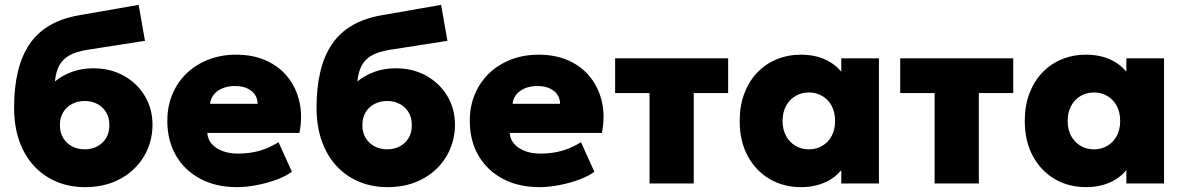

<svg xmlns="http://www.w3.org/2000/svg" viewBox="-20 -755 4875 790"><path d="M330 15Q265 15 211.2 -8Q157.5 -31 118.8 -73.5Q80 -116 59 -176.2Q38 -236.5 38 -311.5Q38 -395 53.5 -460Q69 -525 101 -572.5Q133 -620 183.5 -649.8Q234 -679.5 304 -692L550.5 -735L576.5 -587L336 -549.5Q291.5 -542 264.5 -526.5Q237.5 -511 223.8 -485.2Q210 -459.5 206 -420Q237.5 -445.5 277.2 -459.8Q317 -474 364 -474Q435 -474 490 -443Q545 -412 576.2 -359.5Q607.5 -307 607.5 -242.5Q607.5 -189 587.8 -142.2Q568 -95.5 531.2 -60Q494.5 -24.5 443.8 -4.8Q393 15 330 15ZM329 -140.5Q356.5 -140.5 379.8 -152.5Q403 -164.5 416.5 -186.8Q430 -209 430 -240Q430 -271 416.5 -293.2Q403 -315.5 380 -327.5Q357 -339.5 329 -339.5Q300 -339.5 276.8 -327.5Q253.5 -315.5 240 -293.2Q226.5 -271 226.5 -240Q226.5 -209 240.2 -186.8Q254 -164.5 277.2 -152.5Q300.5 -140.5 329 -140.5Z M955 15Q869 15 804.5 -19.2Q740 -53.5 704.2 -114.8Q668.5 -176 668.5 -258Q668.5 -318 689.5 -367.8Q710.5 -417.5 748.5 -453.8Q786.5 -490 838.2 -510Q890 -530 952 -530Q1021.5 -530 1075.2 -505.8Q1129 -481.5 1164 -437.8Q1199 -394 1212.2 -335.5Q1225.5 -277 1212 -208H833Q834.5 -182.5 850.8 -163.5Q867 -144.5 895 -133.8Q923 -123 959.5 -123Q1006 -123 1046.5 -134.2Q1087 -145.5 1126 -170L1181 -48.5Q1157.5 -30.5 1119.2 -16.2Q1081 -2 1037.5 6.5Q994 15 955 15ZM844.5 -328H1040Q1039.5 -361 1014.2 -381Q989 -401 947 -401Q904.5 -401 876.2 -381Q848 -361 844.5 -328Z M1574.5 15Q1509.5 15 1455.8 -8Q1402 -31 1363.2 -73.5Q1324.5 -116 1303.5 -176.2Q1282.5 -236.5 1282.5 -311.5Q1282.5 -395 1298 -460Q1313.5 -525 1345.5 -572.5Q1377.5 -620 1428 -649.8Q1478.5 -679.5 1548.5 -692L1795 -735L1821 -587L1580.5 -549.5Q1536 -542 1509 -526.5Q1482 -511 1468.2 -485.2Q1454.5 -459.5 1450.5 -420Q1482 -445.5 1521.8 -459.8Q1561.5 -474 1608.5 -474Q1679.5 -474 1734.5 -443Q1789.5 -412 1820.8 -359.5Q1852 -307 1852 -242.5Q1852 -189 1832.2 -142.2Q1812.5 -95.5 1775.8 -60Q1739 -24.5 1688.2 -4.8Q1637.5 15 1574.5 15ZM1573.5 -140.5Q1601 -140.5 1624.2 -152.5Q1647.5 -164.5 1661 -186.8Q1674.5 -209 1674.5 -240Q1674.5 -271 1661 -293.2Q1647.5 -315.5 1624.5 -327.5Q1601.5 -339.5 1573.5 -339.5Q1544.5 -339.5 1521.2 -327.5Q1498 -315.5 1484.5 -293.2Q1471 -271 1471 -240Q1471 -209 1484.8 -186.8Q1498.5 -164.5 1521.8 -152.5Q1545 -140.5 1573.5 -140.5Z M2199.5 15Q2113.5 15 2049 -19.2Q1984.5 -53.5 1948.8 -114.8Q1913 -176 1913 -258Q1913 -318 1934 -367.8Q1955 -417.5 1993 -453.8Q2031 -490 2082.8 -510Q2134.5 -530 2196.5 -530Q2266 -530 2319.8 -505.8Q2373.5 -481.5 2408.5 -437.8Q2443.5 -394 2456.8 -335.5Q2470 -277 2456.5 -208H2077.5Q2079 -182.5 2095.2 -163.5Q2111.5 -144.5 2139.5 -133.8Q2167.5 -123 2204 -123Q2250.5 -123 2291 -134.2Q2331.5 -145.5 2370.5 -170L2425.5 -48.5Q2402 -30.5 2363.8 -16.2Q2325.5 -2 2282 6.5Q2238.5 15 2199.5 15ZM2089 -328H2284.5Q2284 -361 2258.8 -381Q2233.5 -401 2191.5 -401Q2149 -401 2120.8 -381Q2092.5 -361 2089 -328Z M2652.5 0V-372H2511V-515H2976V-372H2834.5V0Z M3275.5 15Q3203.5 15 3146.5 -18.5Q3089.5 -52 3056.5 -113.2Q3023.5 -174.5 3023.5 -257.5Q3023.5 -320 3042.5 -370.2Q3061.5 -420.5 3095.5 -456.2Q3129.5 -492 3175.8 -511Q3222 -530 3275.5 -530Q3345.5 -530 3396 -499.2Q3446.5 -468.5 3466.5 -416.5L3441.5 -377.5V-515H3596.5V0H3441.5V-137.5L3466.5 -98.5Q3446.5 -46.5 3396 -15.8Q3345.5 15 3275.5 15ZM3308 -140.5Q3338.5 -140.5 3363 -154.8Q3387.5 -169 3401.8 -195.2Q3416 -221.5 3416 -257.5Q3416 -293.5 3401.8 -319.8Q3387.5 -346 3363 -360.2Q3338.5 -374.5 3308 -374.5Q3278 -374.5 3253.5 -360.2Q3229 -346 3214.5 -319.8Q3200 -293.5 3200 -257.5Q3200 -221.5 3214.5 -195.2Q3229 -169 3253.5 -154.8Q3278 -140.5 3308 -140.5Z M3825.5 0V-372H3684V-515H4149V-372H4007.5V0Z M4448.5 15Q4376.5 15 4319.5 -18.5Q4262.5 -52 4229.5 -113.2Q4196.5 -174.5 4196.5 -257.5Q4196.5 -320 4215.5 -370.2Q4234.5 -420.5 4268.5 -456.2Q4302.5 -492 4348.8 -511Q4395 -530 4448.5 -530Q4518.5 -530 4569 -499.2Q4619.5 -468.5 4639.5 -416.5L4614.5 -377.5V-515H4769.5V0H4614.5V-137.5L4639.5 -98.5Q4619.5 -46.5 4569 -15.8Q4518.5 15 4448.5 15ZM4481 -140.5Q4511.5 -140.5 4536 -154.8Q4560.5 -169 4574.8 -195.2Q4589 -221.5 4589 -257.5Q4589 -293.5 4574.8 -319.8Q4560.5 -346 4536 -360.2Q4511.5 -374.5 4481 -374.5Q4451 -374.5 4426.5 -360.2Q4402 -346 4387.5 -319.8Q4373 -293.5 4373 -257.5Q4373 -221.5 4387.5 -195.2Q4402 -169 4426.5 -154.8Q4451 -140.5 4481 -140.5Z"/></svg>

Font: Geologica Cursive ExtraBold
Style: Regular
Weight: 800
Designer: Sindre Bremnes, Frode Helland
Foundry: Monokrom Skriftforlag AS
Version: Version 1.010;gftools[0.9.28]